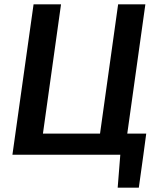

<svg xmlns="http://www.w3.org/2000/svg" viewBox="-20 -710 743 881"><path d="M651 -97 638 0 617 151H520L532 0H37L134 -690H260L177 -97H439L522 -690H647L564 -97Z"/></svg>

Font: Exo 2.0 Semi Bold
Style: Italic
Weight: 600
Italic angle: -8°
Designer: Natanael Gama
Version: Version 1.001;PS 001.001;hotconv 1.0.70;makeotf.lib2.5.58329